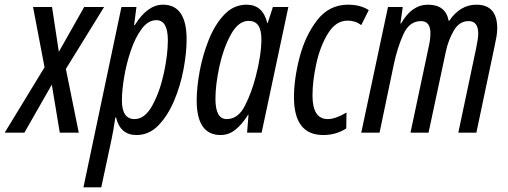

<svg xmlns="http://www.w3.org/2000/svg" viewBox="-65 -566 2165 819"><path d="M39 0 156 -205 190 0H271L216 -272L379 -536H294L186 -345L157 -536H76L125 -279L-45 0Z M455 -138Q455 -179 464.5 -236.5Q474 -294 493 -350Q512 -406 539.5 -443Q567 -480 602 -480Q651 -480 651 -394Q651 -333 634 -254Q617 -175 585 -116.5Q553 -58 509 -58Q455 -58 455 -138ZM367 233 410 32Q419 -9 427 -65H430Q448 10 517 10Q571 10 611 -31.5Q651 -73 678 -137Q705 -201 718 -271Q731 -341 731 -398Q731 -546 630 -546Q564 -546 510 -459H507L517 -536H453L291 233Z M854 -144Q854 -205 871 -283Q888 -361 920 -419Q952 -477 996 -477Q1050 -477 1050 -399Q1050 -332 1026 -240Q1009 -173 980 -115.5Q951 -58 902 -58Q854 -58 854 -144ZM993 -76H995L989 0H1051L1165 -536H1099L1077 -468H1075Q1056 -546 987 -546Q932 -546 892 -504Q852 -462 826 -397.5Q800 -333 787 -263.5Q774 -194 774 -138Q774 10 876 10Q911 10 939.5 -13Q968 -36 993 -76Z M1412 -18 1413 -86Q1366 -58 1333 -58Q1268 -58 1268 -159Q1268 -221 1284.5 -295.5Q1301 -370 1334.5 -424Q1368 -478 1418 -478Q1451 -478 1476 -459L1508 -523Q1472 -546 1420 -546Q1339 -546 1288 -480Q1237 -414 1213 -322Q1189 -230 1189 -151Q1189 10 1314 10Q1368 10 1412 -18Z M1554 0 1615 -292Q1630 -363 1655.5 -419.5Q1681 -476 1731 -476Q1771 -476 1771 -424Q1771 -399 1764 -368L1686 0H1763L1837 -347Q1847 -394 1870.5 -435Q1894 -476 1934 -476Q1975 -476 1975 -423Q1975 -403 1966 -360L1890 0H1967L2046 -375Q2050 -393 2053 -411Q2056 -429 2056 -445Q2056 -546 1967 -546Q1898 -546 1851 -477H1849Q1836 -546 1761 -546Q1691 -546 1646 -466H1643L1653 -536H1590L1476 0Z"/></svg>

Font: Noto Sans Display Condensed
Style: Italic
Weight: 400
Width: 3
Designer: Monotype Design team
Foundry: Monotype Imaging Inc.
Version: 1.000